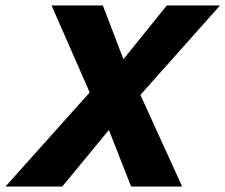

<svg xmlns="http://www.w3.org/2000/svg" viewBox="-71 -680 822 700"><path d="M-51 0 256 -343 117 -660H304L379 -464L537 -660H731L441 -334L593 0H407L326 -206L156 0Z"/></svg>

Font: Work Sans
Style: Bold Italic
Weight: 700
Italic angle: -13°
Designer: Wei Huang
Foundry: Wei Huang
Version: Version 2.010; ttfautohint (v1.8.3)